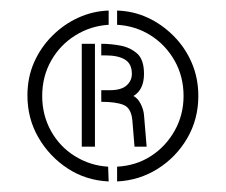

<svg xmlns="http://www.w3.org/2000/svg" viewBox="-20 -710 428 364"><path d="M186 -366Q143 -368 108.5 -390.5Q74 -413 53 -449Q32 -485 32 -529Q32 -563 44.5 -591.5Q57 -620 79 -642Q101 -664 128.5 -676.5Q156 -689 186 -690V-663Q152 -661 123 -643Q94 -625 77 -595Q60 -565 60 -528Q60 -492 76.5 -462Q93 -432 122 -414Q151 -396 185 -394ZM202 -366V-394Q238 -396 266 -414Q294 -432 311 -462Q328 -492 328 -528Q328 -565 311 -595Q294 -625 265.5 -643Q237 -661 202 -663V-690Q233 -689 260 -676.5Q287 -664 309 -642Q331 -620 343.5 -591Q356 -562 356 -528Q356 -484 335 -448Q314 -412 279 -390Q244 -368 202 -366ZM135 -432V-627H160V-432ZM235 -432 231 -481Q229 -505 214.5 -511Q200 -517 172 -517V-539H188Q210 -539 220 -548Q230 -557 230 -570Q230 -589 217 -597Q204 -605 180 -605H172V-627Q190 -627 208.5 -623.5Q227 -620 240 -608.5Q253 -597 253 -570Q253 -540 233 -528Q241 -524 246.5 -513.5Q252 -503 253 -492L258 -432Z"/></svg>

Font: Stick No Bills Light
Style: Regular
Weight: 300
Version: Version 2.000